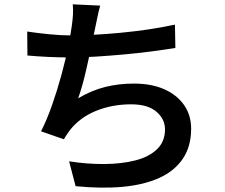

<svg xmlns="http://www.w3.org/2000/svg" viewBox="-20 -819 1040 889"><path d="M444 -793Q437 -769 432 -744Q427 -719 422 -696Q417 -672 410.5 -640Q404 -608 396 -571.5Q388 -535 379.5 -497.5Q371 -460 361.5 -426Q352 -392 342 -364Q405 -401 467.5 -416.5Q530 -432 600 -432Q681 -432 740 -406Q799 -380 832 -333Q865 -286 865 -223Q865 -141 826.5 -84Q788 -27 717 5Q646 37 548 46Q450 55 330 43L300 -72Q383 -59 462.5 -59.5Q542 -60 605.5 -76Q669 -92 706.5 -127.5Q744 -163 744 -220Q744 -268 704 -302Q664 -336 587 -336Q500 -336 425.5 -306Q351 -276 305 -218Q297 -207 290 -197Q283 -187 276 -174L170 -211Q198 -266 222 -335Q246 -404 265 -474Q284 -544 296 -604.5Q308 -665 313 -703Q317 -733 318 -754Q319 -775 317 -799ZM106 -673Q152 -666 207 -660.5Q262 -655 308 -655Q356 -655 414 -658Q472 -661 536 -667Q600 -673 665 -682.5Q730 -692 790 -705L792 -597Q743 -589 682 -581Q621 -573 555 -567Q489 -561 426 -557Q363 -553 309 -553Q254 -553 202.5 -555.5Q151 -558 107 -562Z"/></svg>

Font: Noto Sans HK SemiBold
Style: Regular
Weight: 600
Version: Version 2.004-H2;hotconv 1.0.118;makeotfexe 2.5.65603